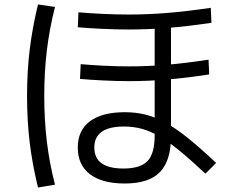

<svg xmlns="http://www.w3.org/2000/svg" viewBox="-20 -789 1040 859"><path d="M538 32Q437 32 382.5 -9.5Q328 -51 328 -129Q328 -206 382.5 -246.5Q437 -287 538 -287Q588 -287 632 -276Q676 -265 722 -239.5Q768 -214 822.5 -170Q877 -126 947 -60L899 -12Q833 -74 783 -115Q733 -156 692 -179.5Q651 -203 613.5 -213Q576 -223 535 -223Q402 -223 402 -129Q402 -35 532 -35Q608 -35 640 -68.5Q672 -102 672 -182V-698H745V-179Q745 -70 695.5 -19Q646 32 538 32ZM555 -657Q499 -657 436.5 -660Q374 -663 328 -667L331 -734Q375 -730 437 -727Q499 -724 556 -724Q640 -724 727 -731Q814 -738 923 -754L926 -687Q818 -671 729.5 -664Q641 -657 555 -657ZM558 -426Q503 -426 442.5 -429Q382 -432 338 -436L341 -502Q384 -498 443.5 -495Q503 -492 558 -492Q639 -492 723.5 -499Q808 -506 913 -522L916 -456Q811 -440 726 -433Q641 -426 558 -426ZM150 50Q125 -52 113 -150Q101 -248 101 -360Q101 -470 113 -568Q125 -666 150 -769L226 -758Q201 -659 189.5 -562.5Q178 -466 178 -360Q178 -253 189.5 -156.5Q201 -60 226 37Z"/></svg>

Font: M PLUS 2 Thin
Style: Regular
Weight: 400
Version: Version 1.001